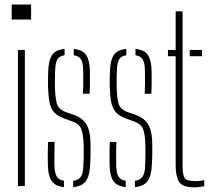

<svg xmlns="http://www.w3.org/2000/svg" viewBox="-20 -820 926 846"><path d="M31.5 -734V-800H117V-734ZM59 0V-600H89.5V0Z M191 -92Q190.5 -113.5 190.5 -139Q190.5 -164.5 192 -194.5H221Q219.5 -163.5 219.8 -138.2Q220 -113 220 -90.5Q221 -57 230 -42Q239 -27 262 -23.5V4.5Q223 0.5 207.5 -22.5Q192 -45.5 191 -92ZM302.5 4.5V-23Q326.5 -27 336.5 -41.8Q346.5 -56.5 347.5 -90.5Q348 -106 348.5 -121.5Q349 -137 349 -151.5Q349 -166 348.5 -179.5Q347.5 -226 338.8 -249.8Q330 -273.5 301 -284L264 -297.5Q234 -308.5 219 -324.8Q204 -341 198.5 -368Q193 -395 191.5 -439Q191 -457.5 191.5 -473Q192 -488.5 192.5 -507Q194 -554 209.2 -577.2Q224.5 -600.5 264.5 -604.5V-576.5Q241 -573 232.5 -558Q224 -543 223 -509Q222.5 -489 222 -473.2Q221.5 -457.5 222 -439.5Q223 -394 229.5 -366.8Q236 -339.5 268 -327L305 -314Q344 -300.5 361.5 -270.8Q379 -241 379 -180Q379 -160 378.8 -136Q378.5 -112 377 -91.5Q375 -45.5 358.8 -22.5Q342.5 0.5 302.5 4.5ZM345.5 -407Q346.5 -427 346.8 -444.8Q347 -462.5 346.8 -478.8Q346.5 -495 346.5 -509Q346 -543 337 -558Q328 -573 305 -576.5V-604.5Q344.5 -600.5 359.8 -577.2Q375 -554 376 -507.5Q376 -494 376.2 -478.2Q376.5 -462.5 376.2 -444.8Q376 -427 375 -407Z M463 -92Q462.5 -113.5 462.5 -139Q462.5 -164.5 464 -194.5H493Q491.5 -163.5 491.8 -138.2Q492 -113 492 -90.5Q493 -57 502 -42Q511 -27 534 -23.5V4.5Q495 0.5 479.5 -22.5Q464 -45.5 463 -92ZM574.5 4.5V-23Q598.5 -27 608.5 -41.8Q618.5 -56.5 619.5 -90.5Q620 -106 620.5 -121.5Q621 -137 621 -151.5Q621 -166 620.5 -179.5Q619.5 -226 610.8 -249.8Q602 -273.5 573 -284L536 -297.5Q506 -308.5 491 -324.8Q476 -341 470.5 -368Q465 -395 463.5 -439Q463 -457.5 463.5 -473Q464 -488.5 464.5 -507Q466 -554 481.2 -577.2Q496.5 -600.5 536.5 -604.5V-576.5Q513 -573 504.5 -558Q496 -543 495 -509Q494.5 -489 494 -473.2Q493.5 -457.5 494 -439.5Q495 -394 501.5 -366.8Q508 -339.5 540 -327L577 -314Q616 -300.5 633.5 -270.8Q651 -241 651 -180Q651 -160 650.8 -136Q650.5 -112 649 -91.5Q647 -45.5 630.8 -22.5Q614.5 0.5 574.5 4.5ZM617.5 -407Q618.5 -427 618.8 -444.8Q619 -462.5 618.8 -478.8Q618.5 -495 618.5 -509Q618 -543 609 -558Q600 -573 577 -576.5V-604.5Q616.5 -600.5 631.8 -577.2Q647 -554 648 -507.5Q648 -494 648.2 -478.2Q648.5 -462.5 648.2 -444.8Q648 -427 647 -407Z M720 -572.5V-600H754V-770H784.5V-90.5Q784.5 -50.5 793.2 -36.2Q802 -22 838.5 -22Q854 -22 861.8 -23Q869.5 -24 880 -26V0.5Q870.5 2.5 859.2 4Q848 5.5 836.5 5.5Q786 5.5 770 -17.2Q754 -40 754 -92V-572.5ZM816 -572.5V-600H870V-572.5Z"/></svg>

Font: Big Shoulders Stencil Display ExtraLight
Style: Regular
Weight: 250
Designer: Patric King
Foundry: XO Type Co
Version: Version 2.001